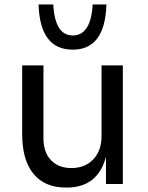

<svg xmlns="http://www.w3.org/2000/svg" viewBox="-20 -830 668 866"><path d="M308 -606Q160 -606 154 -810H220Q228 -670 308 -670Q390 -670 398 -810H460Q454 -606 308 -606ZM281 16H277Q182 16 131 -46Q80 -108 80 -225V-535H176V-206Q176 -143 210 -107.5Q244 -72 302 -72Q363 -72 400.5 -111Q438 -150 438 -216V-535H534V0H458V-123Q421 16 281 16Z"/></svg>

Font: Sora
Style: Regular
Weight: 400
Designer: Jonathan Barnbrook, Julián Moncada
Foundry: Barnbrook Fonts
Version: Version 2.000